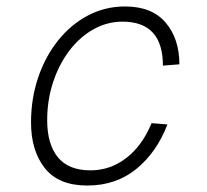

<svg xmlns="http://www.w3.org/2000/svg" viewBox="-20 -562 640 594"><path d="M250 12Q161 12 118.5 -42Q76 -96 76 -183Q76 -257 98 -322Q120 -387 159.5 -436.5Q199 -486 252 -514Q305 -542 367 -542Q450 -542 492.5 -492Q535 -442 535 -363L484 -359Q484 -495 359 -495Q311 -495 268.5 -471Q226 -447 194 -404.5Q162 -362 144 -307Q126 -252 126 -190Q126 -116 159 -75.5Q192 -35 260 -35Q321 -35 370.5 -73Q420 -111 449 -181L498 -177Q465 -91 402 -39.5Q339 12 250 12Z"/></svg>

Font: Geist Mono ExtraLight
Style: Italic
Weight: 200
Italic angle: -12°
Monospace: yes
Designer: Basement.studio, Andrés Briganti, Mateo Zaragoza
Foundry: Basement.studio, Vercel, Andrés Briganti, Guido Ferreyra, Mateo Zaragoza
Version: Version 1.500; ttfautohint (v1.8.4.7-5d5b)